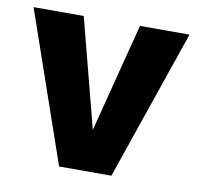

<svg xmlns="http://www.w3.org/2000/svg" viewBox="-62 -558 638 622"><g transform="rotate(10 257.0 -247.0)"><path d="M350 -494H513L343 0H171L0 -494H165L258 -136Z"/></g></svg>

Font: Blinker
Style: Bold
Weight: 700
Designer: Juergen Huber
Foundry: supertype
Version: Version 1.015;PS 1.15;hotconv 1.0.88;makeotf.lib2.5.647800; 